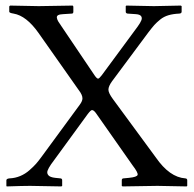

<svg xmlns="http://www.w3.org/2000/svg" viewBox="-20 -667 695 689"><path d="M13.2 -625V-644L16.1 -647Q96.2 -645 119.1 -645Q147.5 -645 241.2 -647Q242.2 -644 243.2 -644V-625Q243.2 -618.2 237.8 -618.2L206.1 -616.2Q193.8 -615.7 188.5 -612.5Q183.1 -609.4 184.1 -603Q185.1 -596.7 189 -590.1Q192.9 -583.5 201.2 -571.8L319.8 -396Q327.6 -384.8 332 -384.8Q335.9 -384.8 345.2 -397L474.1 -571.8Q483.9 -585.4 487.3 -594.2Q490.7 -603 486.3 -609.1Q481.9 -615.2 467.8 -616.2L438 -618.2Q431.2 -619.1 431.2 -625V-645L433.1 -647Q513.2 -645 532.2 -645Q548.8 -645 628.9 -647L631.8 -645V-625Q631.8 -618.7 623 -618.2Q601.1 -617.2 584.5 -612.3Q567.9 -607.4 554.9 -596.9Q542 -586.4 533.9 -577.4Q525.9 -568.4 513.2 -551.8L381.8 -375Q369.1 -357.4 369.1 -345.2Q369.1 -333.5 384.8 -312L539.1 -102.1Q588.4 -30.8 645 -26.9Q651.9 -26.4 651.9 -20V0L649.9 2Q569.8 0 544.9 0Q513.7 0 419.9 2L417 0V-20Q417 -26.4 422.9 -26.9L442.9 -28.8Q472.2 -31.7 473.9 -39.8Q475.6 -47.9 456.1 -73.2L324.2 -261.2Q316.4 -272 310.1 -272Q305.7 -272 294.9 -257.8L163.1 -77.1Q153.8 -63.5 150.6 -54.4Q147.5 -45.4 153.6 -38.1Q159.7 -30.8 178.2 -28.8L196.8 -26.9Q203.1 -26.4 203.1 -20V0L200.2 2Q106.4 0 87.9 0Q63.5 0 3.9 2L2.9 0V-20Q2.9 -25.9 14.2 -26.9Q34.7 -27.8 52.7 -35.4Q70.8 -43 85.7 -56.2Q100.6 -69.3 109.4 -79.3Q118.2 -89.4 128.9 -104L266.1 -291Q275.9 -304.2 275.9 -314Q275.9 -326.7 262.2 -344.2L118.2 -548.8Q74.7 -610.4 28.8 -618.2Q13.2 -620.6 13.2 -625Z"/></svg>

Font: Linux Libertine G
Style: Regular
Weight: 400
Designer: Philipp H. Poll
Foundry: Philipp H. Poll
Version: Version 4.7.5